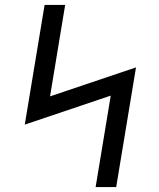

<svg xmlns="http://www.w3.org/2000/svg" viewBox="-20 -755 640 775"><path d="M366 0 427 -369 80 -252 160 -735H243L182 -366L529 -483L449 0Z"/></svg>

Font: Iosevka Etoile
Style: Italic
Weight: 400
Italic angle: -9°
Designer: Belleve Invis
Foundry: Belleve Invis
Version: Version 22.1.2; ttfautohint (v1.8.4)